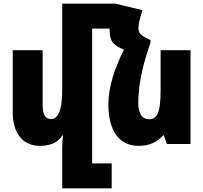

<svg xmlns="http://www.w3.org/2000/svg" viewBox="-20 -780 1102 1040"><path d="M479 105V-625H574C574 -622 574 -618 574 -615C574 -566 586 -544 628 -522L651 -510C601 -411 567 -308 567 -215C567 -68 629 10 729 10C792 10 831 -11 864 -47H867L884 0H1012V-508H850V-292C850 -164 829 -134 787 -134C750 -134 729 -165 729 -221C729 -344 766 -466 795 -548V-563L771 -575C737 -592 730 -606 730 -628C730 -647 735 -671 744 -699L752 -725L606 -760H317V-292C317 -184 296 -135 254 -135C224 -135 211 -163 211 -213V-508H49V-172C49 -54 107 10 196 10C259 10 295 -11 318 -47H321C319 -25 317 -2 317 20V240H585V105Z"/></svg>

Font: Noto Sans Armenian ExtraCondensed Black
Style: Regular
Weight: 900
Width: 2
Designer: Monotype Design Team
Foundry: Monotype Imaging Inc.
Version: Version 2.008